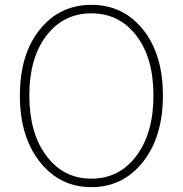

<svg xmlns="http://www.w3.org/2000/svg" viewBox="-20 -759 754 792"><path d="M357 13Q227 13 144.5 -91Q62 -195 62 -365Q62 -535 144 -637Q226 -739 357 -739Q488 -739 570 -637Q652 -535 652 -365Q652 -195 569.5 -91Q487 13 357 13ZM171.5 -116Q242 -22 357 -22Q472 -22 542.5 -116Q613 -210 613 -365Q613 -520 542.5 -612Q472 -704 357 -704Q242 -704 171.5 -612Q101 -520 101 -365Q101 -210 171.5 -116Z"/></svg>

Font: Resource Han Rounded JP ExtraLight
Style: Regular
Weight: 250
Designer: Cyano Hao (round all glyphs); Ryoko NISHIZUKA 西塚涼子 (kana, bopomofo & ideographs); Paul D. Hunt (Latin, Greek & Cyrillic)
Foundry: Cyano Hao
Version: 0.990